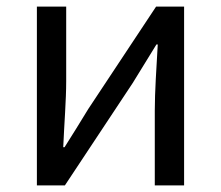

<svg xmlns="http://www.w3.org/2000/svg" viewBox="-20 -563 671 583"><path d="M92 0H177L383 -311C403 -344 434 -394 455 -428H459C455 -357 450 -284 450 -227V0H539V-543H454L248 -232C228 -199 197 -149 176 -116H172C175 -186 181 -259 181 -316V-543H92Z"/></svg>

Font: Noto Sans T Chinese Regular
Style: Regular
Weight: 400
Designer: Ryoko NISHIZUKA (kana & ideographs); Paul D. Hunt (Latin, Greek & Cyrillic); Wenlong ZHANG (bopomofo); Sandoll Communica
Foundry: Adobe Systems Incorporated
Version: Version 1.000;PS 1;hotconv 1.0.78;makeotf.lib2.5.61930